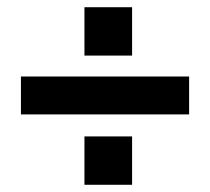

<svg xmlns="http://www.w3.org/2000/svg" viewBox="-20 -552 582 532"><path d="M214 -398H346V-532H214ZM214 -40H346V-174H214ZM38 -235H504V-340H38Z"/></svg>

Font: Ronzino
Style: Bold
Weight: 700
Designer: Nunzio Mazzaferro
Foundry: Collletttivo
Version: Version 1.000;Glyphs 3.3 (3337)